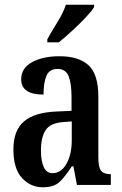

<svg xmlns="http://www.w3.org/2000/svg" viewBox="-20 -786 519 816"><path d="M162 10Q110 10 73.5 -29.5Q37 -69 37 -151Q37 -232 82 -270Q127 -308 218 -312L284 -315V-373Q284 -430 272 -461.5Q260 -493 224 -493Q190 -493 177.5 -464Q165 -435 165 -384Q70 -384 70 -449Q70 -497 116.5 -522Q163 -547 233 -547Q315 -547 356.5 -508.5Q398 -470 398 -375V-118Q398 -76 409 -61Q420 -46 448 -46H451V0H307L292 -79H285Q259 -38 234.5 -14Q210 10 162 10ZM203 -50Q240 -50 262.5 -90Q285 -130 285 -191V-270L247 -267Q194 -263 174 -233Q154 -203 154 -146Q154 -102 166 -76Q178 -50 203 -50ZM181 -619Q201 -655 225 -693.5Q249 -732 260 -766H380V-756Q370 -739 344 -711.5Q318 -684 287 -655.5Q256 -627 230 -606H181Z"/></svg>

Font: Noto Serif Devanagari ExtraCondensed SemiBold
Style: Regular
Weight: 600
Width: 2
Designer: Universal Thirst, Indian Type Foundry and the Monotype Design Team
Foundry: Monotype Imaging Inc.
Version: Version 2.004; ttfautohint (v1.8.4.7-5d5b)